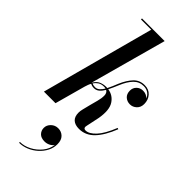

<svg xmlns="http://www.w3.org/2000/svg" viewBox="-335 -803 1189 1189"><g transform="rotate(45 259.0 -208.5)"><path d="M170 159.2Q170 134.8 189.2 116.2Q208.4 97.6 235.6 97.6Q263.6 97.6 282.8 116.4Q302 135.2 302 171.2Q302 204 286.8 233Q271.6 262 246.4 284.6Q221.2 307.2 190.2 320Q159.2 332.8 127.6 332.8L127.2 325.6Q164 325.6 200.4 306.8Q236.8 288 262.6 256.2Q288.4 224.4 293.2 185.6Q284.4 200 267.6 208Q250.8 216 233.2 216Q202 216 186 199.4Q170 182.8 170 159.2ZM502.5 -161Q469.5 -77 427.5 -33.5Q385.5 10 328.5 10Q293.5 10 274.5 -7.2Q255.5 -24.5 255.5 -59Q255.5 -74.5 260 -91.5L273 -143.5Q279 -167.5 286.8 -195.5Q294.5 -223.5 294.2 -247Q294 -270.5 277 -280Q265 -259 250.2 -246.5Q235.5 -234 216 -234Q197.5 -234 185 -241.5Q179.5 -232 175.5 -221.2Q171.5 -210.5 168.5 -200L113.5 0H12L211 -741H121V-750H319.5L181.5 -247Q198 -275.5 219.2 -284.5Q240.5 -293.5 263.5 -293.5Q268.5 -293.5 274 -293Q281.5 -307.5 288.8 -324.5Q296 -341.5 303.5 -360Q325.5 -411 353.8 -440.5Q382 -470 425.5 -470Q462.5 -470 484.2 -445.5Q506 -421 506 -385Q506 -355.5 487.2 -338Q468.5 -320.5 444 -320.5Q419 -320.5 401.5 -336.2Q384 -352 384 -381Q384 -405.5 400.8 -422Q417.5 -438.5 443 -438.5Q471 -438.5 490.5 -418.5Q482.5 -438 465.8 -449.8Q449 -461.5 425 -461.5Q386.5 -461.5 359.8 -433.8Q333 -406 313 -357.5Q305.5 -340 298.2 -323.2Q291 -306.5 283.5 -292Q329.5 -285.5 355.5 -245.8Q381.5 -206 367.5 -125L349 -37.5Q347.5 -32.5 347.5 -28Q347.5 -12 364.5 -12Q394 -12 428 -48Q462 -84 494 -164ZM254 -285Q230.5 -285 215 -274.8Q199.5 -264.5 189.5 -249.5Q199.5 -243 216 -243Q232.5 -243 245 -254Q257.5 -265 268.5 -283Q262 -285 254 -285Z"/></g></svg>

Font: Bodoni* 24pt Medium
Style: Italic
Weight: 500
Italic angle: -13°
Version: Version 2.3